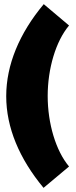

<svg xmlns="http://www.w3.org/2000/svg" viewBox="-20 -723 365 926"><path d="M313 80C249 4 210 -128 210 -260C210 -392 249 -524 313 -600L191 -703C73 -562 10 -410 10 -259C10 -108 73 42 190 183Z"/></svg>

Font: MikodacsPCS
Style: Regular
Weight: 900
Designer: gluk (gluksza@wp.pl)
Foundry: gluk (gluksza@wp.pl)
Version: Version 0.27